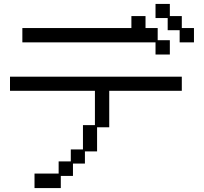

<svg xmlns="http://www.w3.org/2000/svg" viewBox="-20 -869 1040 979"><path d="M773 -849H846V-787H907V-726H969V-653H896V-715H835V-777H773ZM94 -726H650V-787H722V-726H784V-664H846V-591H773V-653H94ZM279 16V-46H341V-107H403V-231H464V-406H31V-478H907V-406H537V-220H475V-97H413V-35H352V28H290V90H156V16Z"/></svg>

Font: DotGothic16
Style: Regular
Weight: 400
Designer: Fontworks Inc.
Foundry: Fontworks Inc.
Version: Version 1.100